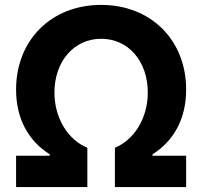

<svg xmlns="http://www.w3.org/2000/svg" viewBox="-20 -757 818 777"><path d="M181.1 -132.5V-126.8H45.1V0H333.5V-159.1C256.7 -190.3 200.3 -277 200.3 -382.8C200.3 -507.5 278.8 -600.1 389.2 -600.1C500.7 -600.1 578.1 -507.5 578.1 -382.8C578.1 -277 521.7 -190.3 445 -159.1V0H733.3V-126.8H597.3V-132.5C681.1 -185.7 733.3 -273.1 733.3 -394.5C733.3 -595.2 590.2 -737.2 389.2 -737.2C188.2 -737.2 45.1 -595.2 45.1 -394.5C45.1 -273.1 97.3 -185.7 181.1 -132.5Z"/></svg>

Font: Inter-Hewn
Style: Bold
Weight: 700
Designer: Rasmus Andersson
Foundry: rsms
Version: Version 3.012;git-f93a4a705